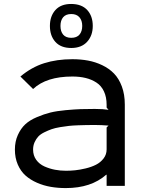

<svg xmlns="http://www.w3.org/2000/svg" viewBox="-20 -938 735 969"><path d="M518.1 -294.9 527.8 -304.2Q491.2 -307.1 463.9 -307.1Q462.4 -307.1 459 -307.1Q433.1 -307.1 418.5 -306.9Q403.8 -306.6 375.2 -305.7Q346.7 -304.7 328.4 -302.7Q310.1 -300.8 283.7 -296.4Q257.3 -292 240.2 -285.9Q223.1 -279.8 203.6 -270.3Q184.1 -260.7 173.1 -248.8Q162.1 -236.8 154.5 -220Q147 -203.1 147 -183.1Q147 -153.3 162.8 -131.3Q178.7 -109.4 204.6 -97.9Q230.5 -86.4 257.6 -81.3Q284.7 -76.2 313 -76.2Q335 -76.2 359.1 -78.6Q383.3 -81.1 412.6 -88.1Q441.9 -95.2 464.6 -106.7Q487.3 -118.2 502.7 -138.2Q518.1 -158.2 518.1 -184.1ZM339.8 -867.2Q312.5 -867.2 298.8 -851.1Q285.2 -835 285.2 -807.1Q285.2 -779.3 298.8 -763.2Q312.5 -747.1 339.8 -747.1Q367.2 -747.1 381.1 -763.4Q395 -779.8 395 -807.1Q395 -834.5 380.9 -850.8Q366.7 -867.2 339.8 -867.2ZM609.9 -410.2V0H518.1V-56.2H516.1Q439.9 11.2 312 11.2Q272.5 11.2 236.6 5.1Q200.7 -1 167 -15.6Q133.3 -30.3 108.9 -52Q84.5 -73.7 69.8 -107.4Q55.2 -141.1 55.2 -183.1Q55.2 -224.1 70.1 -256.8Q85 -289.6 107.4 -310.5Q129.9 -331.5 166.3 -346.9Q202.6 -362.3 234.6 -370.1Q266.6 -377.9 312 -382.1Q357.4 -386.2 387 -387.2Q416.5 -388.2 458 -388.2Q500.5 -388.2 527.8 -383.8L518.1 -395V-409.2Q518.1 -448.2 504.6 -476.8Q491.2 -505.4 466.8 -521.2Q442.4 -537.1 412.4 -544.4Q382.3 -551.8 345.2 -551.8Q213.9 -551.8 147 -488.8L83 -551.8Q138.7 -598.6 202.6 -618.9Q266.6 -639.2 345.2 -639.2Q387.2 -639.2 424.3 -632.3Q461.4 -625.5 496.1 -608.9Q530.8 -592.3 555.4 -566.9Q580.1 -541.5 595 -501.5Q609.9 -461.4 609.9 -410.2ZM448.2 -807.1Q448.2 -758.3 419.7 -727.1Q391.1 -695.8 339.8 -695.8Q287.1 -695.8 259.5 -726.6Q231.9 -757.3 231.9 -807.1Q231.9 -856.4 259.5 -887.2Q287.1 -918 338.9 -918Q392.1 -918 420.2 -887.5Q448.2 -856.9 448.2 -807.1Z"/></svg>

Font: Sinkin Sans 400 Regular
Style: Regular
Weight: 400
Designer: Keith Bates
Foundry: K-Type
Version: Sinkin Sans (version 1.0)  by Keith Bates   •   © 2014   www